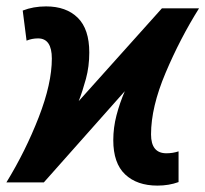

<svg xmlns="http://www.w3.org/2000/svg" viewBox="-42 -570 642 600"><path d="M516 -1V-97Q498 -91 478 -91Q430 -91 430 -150Q430 -235 475.5 -342.5Q521 -450 580 -544H464L204 -254Q216 -285 226.5 -323.5Q237 -362 237 -406Q237 -479 201 -514.5Q165 -550 102 -550Q62 -550 29 -537L41 -443Q58 -450 77 -450Q120 -450 120 -387Q120 -309 79 -203.5Q38 -98 -22 0H95L348 -285Q332 -248 322 -209.5Q312 -171 312 -132Q312 -60 349 -25Q386 10 450 10Q486 10 516 -1Z"/></svg>

Font: Noto Sans UI SemiCondensed
Style: Bold Italic
Weight: 700
Width: 4
Designer: Monotype Design Team
Foundry: Monotype Imaging Inc.
Version: 1.001